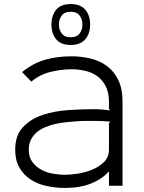

<svg xmlns="http://www.w3.org/2000/svg" viewBox="-20 -917 710 948"><path d="M425 -796Q425 -751 401 -723Q377 -695 329 -695Q281 -695 257.5 -723Q234 -751 234 -796Q234 -841 257.5 -869Q281 -897 329 -897Q377 -897 401 -869Q425 -841 425 -796ZM585 -414V0H518V-69H516Q483 -32 428.5 -10.5Q374 11 300 11Q253 11 208.5 1Q164 -9 130 -31.5Q96 -54 75.5 -90Q55 -126 55 -178Q55 -249 93.5 -289.5Q132 -330 190.5 -349.5Q249 -369 317.5 -373.5Q386 -378 446 -378Q463 -378 487 -376Q511 -374 525 -372L518 -379V-413Q518 -459 502.5 -490Q487 -521 461.5 -540Q436 -559 402 -567Q368 -575 332 -575Q283 -575 229.5 -562Q176 -549 135 -514L89 -561Q143 -605 202.5 -622Q262 -639 332 -639Q381 -639 427 -628Q473 -617 508 -591Q543 -565 564 -522Q585 -479 585 -414ZM387 -796Q387 -822 373 -840.5Q359 -859 329 -859Q299 -859 285 -840.5Q271 -822 271 -796Q271 -770 285 -751.5Q299 -733 329 -733Q359 -733 373 -751.5Q387 -770 387 -796ZM525 -316Q511 -318 489 -319Q467 -320 451 -320Q430 -320 405.5 -320Q381 -320 355 -318Q328 -316 301 -313Q274 -310 249 -304Q224 -298 201 -288Q178 -278 160.5 -263Q143 -248 132.5 -227Q122 -206 122 -178Q122 -140 140.5 -116Q159 -92 186 -78Q213 -64 244 -59Q275 -54 300 -54Q326 -54 363 -59.5Q400 -65 434.5 -79Q469 -93 493.5 -117Q518 -141 518 -179V-309Z"/></svg>

Font: TypoPRO Sinkin Sans
Style: 300 Light
Weight: 300
Designer: Keith Bates
Foundry: K-Type
Version: Sinkin Sans (version 1.0)  by Keith Bates   •   © 2014   www